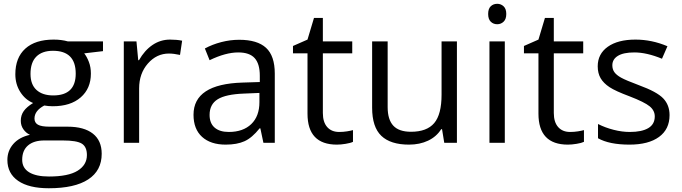

<svg xmlns="http://www.w3.org/2000/svg" viewBox="-20 -754 3602 1014"><path d="M523.9 -535.2V-483.9L424.8 -472.2Q438.5 -455.1 449.2 -427.5Q460 -399.9 460 -365.2Q460 -286.6 406.2 -239.7Q352.5 -192.9 258.8 -192.9Q234.9 -192.9 213.9 -196.8Q162.1 -169.4 162.1 -127.9Q162.1 -106 180.2 -95.5Q198.2 -85 242.2 -85H336.9Q423.8 -85 470.5 -48.3Q517.1 -11.7 517.1 58.1Q517.1 147 445.8 193.6Q374.5 240.2 237.8 240.2Q132.8 240.2 75.9 201.2Q19 162.1 19 90.8Q19 42 50.3 6.3Q81.5 -29.3 138.2 -42Q117.7 -51.3 103.8 -70.8Q89.8 -90.3 89.8 -116.2Q89.8 -145.5 105.5 -167.5Q121.1 -189.5 154.8 -210Q113.3 -227.1 87.2 -268.1Q61 -309.1 61 -361.8Q61 -449.7 113.8 -497.3Q166.5 -544.9 263.2 -544.9Q305.2 -544.9 338.9 -535.2ZM97.2 89.8Q97.2 133.3 133.8 155.8Q170.4 178.2 238.8 178.2Q340.8 178.2 389.9 147.7Q439 117.2 439 64.9Q439 21.5 412.1 4.6Q385.3 -12.2 311 -12.2H213.9Q158.7 -12.2 127.9 14.2Q97.2 40.5 97.2 89.8ZM141.1 -363.8Q141.1 -307.6 172.9 -278.8Q204.6 -250 261.2 -250Q379.9 -250 379.9 -365.2Q379.9 -485.8 259.8 -485.8Q202.6 -485.8 171.9 -455.1Q141.1 -424.3 141.1 -363.8Z M877.9 -544.9Q913.6 -544.9 941.9 -539.1L930.7 -463.9Q897.5 -471.2 872.1 -471.2Q807.1 -471.2 761 -418.5Q714.8 -365.7 714.8 -287.1V0H633.8V-535.2H700.7L710 -436H713.9Q743.7 -488.3 785.6 -516.6Q827.6 -544.9 877.9 -544.9Z M1371.1 0 1355 -76.2H1351.1Q1311 -25.9 1271.2 -8.1Q1231.4 9.8 1171.9 9.8Q1092.3 9.8 1047.1 -31.2Q1002 -72.3 1002 -147.9Q1002 -310.1 1261.2 -317.9L1352.1 -320.8V-354Q1352.1 -417 1325 -447Q1297.9 -477.1 1238.3 -477.1Q1171.4 -477.1 1086.9 -436L1062 -498Q1101.6 -519.5 1148.7 -531.7Q1195.8 -543.9 1243.2 -543.9Q1338.9 -543.9 1385 -501.5Q1431.2 -459 1431.2 -365.2V0ZM1188 -57.1Q1263.7 -57.1 1306.9 -98.6Q1350.1 -140.1 1350.1 -214.8V-263.2L1269 -259.8Q1172.4 -256.3 1129.6 -229.7Q1086.9 -203.1 1086.9 -147Q1086.9 -103 1113.5 -80.1Q1140.1 -57.1 1188 -57.1Z M1771 -57.1Q1792.5 -57.1 1812.5 -60.3Q1832.5 -63.5 1844.2 -66.9V-4.9Q1831.1 1.5 1805.4 5.6Q1779.8 9.8 1759.3 9.8Q1604 9.8 1604 -153.8V-472.2H1527.3V-511.2L1604 -544.9L1638.2 -659.2H1685.1V-535.2H1840.3V-472.2H1685.1V-157.2Q1685.1 -108.9 1708 -83Q1731 -57.1 1771 -57.1Z M2027.3 -535.2V-188Q2027.3 -122.6 2057.1 -90.3Q2086.9 -58.1 2150.4 -58.1Q2234.4 -58.1 2273.2 -104Q2312 -149.9 2312 -253.9V-535.2H2393.1V0H2326.2L2314.5 -71.8H2310.1Q2285.2 -32.2 2241 -11.2Q2196.8 9.8 2140.1 9.8Q2042.5 9.8 1993.9 -36.6Q1945.3 -83 1945.3 -185.1V-535.2Z M2646 0H2564.9V-535.2H2646ZM2558.1 -680.2Q2558.1 -708 2571.8 -720.9Q2585.4 -733.9 2606 -733.9Q2625.5 -733.9 2639.6 -720.7Q2653.8 -707.5 2653.8 -680.2Q2653.8 -652.8 2639.6 -639.4Q2625.5 -626 2606 -626Q2585.4 -626 2571.8 -639.4Q2558.1 -652.8 2558.1 -680.2Z M2990.7 -57.1Q3012.2 -57.1 3032.2 -60.3Q3052.2 -63.5 3064 -66.9V-4.9Q3050.8 1.5 3025.1 5.6Q2999.5 9.8 2979 9.8Q2823.7 9.8 2823.7 -153.8V-472.2H2747.1V-511.2L2823.7 -544.9L2857.9 -659.2H2904.8V-535.2H3060.1V-472.2H2904.8V-157.2Q2904.8 -108.9 2927.7 -83Q2950.7 -57.1 2990.7 -57.1Z M3516.1 -146Q3516.1 -71.3 3460.4 -30.8Q3404.8 9.8 3304.2 9.8Q3197.8 9.8 3138.2 -23.9V-99.1Q3176.8 -79.6 3220.9 -68.4Q3265.1 -57.1 3306.2 -57.1Q3369.6 -57.1 3403.8 -77.4Q3438 -97.7 3438 -139.2Q3438 -170.4 3410.9 -192.6Q3383.8 -214.8 3305.2 -245.1Q3230.5 -272.9 3199 -293.7Q3167.5 -314.5 3152.1 -340.8Q3136.7 -367.2 3136.7 -403.8Q3136.7 -469.2 3189.9 -507.1Q3243.2 -544.9 3335.9 -544.9Q3422.4 -544.9 3504.9 -509.8L3476.1 -443.8Q3395.5 -477.1 3330.1 -477.1Q3272.5 -477.1 3243.2 -459Q3213.9 -440.9 3213.9 -409.2Q3213.9 -387.7 3224.9 -372.6Q3235.8 -357.4 3260.3 -343.8Q3284.7 -330.1 3354 -304.2Q3449.2 -269.5 3482.7 -234.4Q3516.1 -199.2 3516.1 -146Z"/></svg>

Font: Open Sans ACDW
Style: acdw
Weight: 400
Foundry: Ascender Corporation
Version: Version 1.10